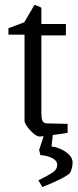

<svg xmlns="http://www.w3.org/2000/svg" viewBox="-20 -542 314 775"><path d="M273 114Q273 137 262 157Q239 178 151 213L135 186Q179 164 195 152.5Q211 141 211 123Q211 107 191.5 96.5Q172 86 143 84L138 63L156 8Q148 9 139 9Q125 9 102 -16Q79 -41 79 -55V-402H14V-428L78 -452L119 -522Q125 -522 147 -511V-445H246V-399H147V-88Q147 -62 152 -53Q157 -44 170 -44L253 -42V-6Q240 -3 193 3L188 49Q222 54 247.5 72.5Q273 91 273 114Z"/></svg>

Font: Grenze Light
Style: Regular
Weight: 300
Designer: Renata Polastri
Foundry: Omnibus-Type
Version: Version 1.002; ttfautohint (v1.8)